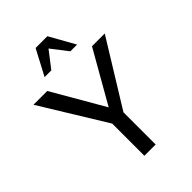

<svg xmlns="http://www.w3.org/2000/svg" viewBox="-272 -1088 1211 1211"><g transform="rotate(-45 333.0 -483.0)"><path d="M650.9 -722.2 382.8 -287.1V0H282.2V-287.1L15.1 -722.2H138.2L338.9 -375L537.1 -722.2ZM478 -795.9H418L333 -905.8L248 -795.9H188L277.8 -965.8H382.8Z"/></g></svg>

Font: Perun
Style: Regular
Weight: 400
Version: Version 1.0000